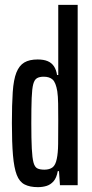

<svg xmlns="http://www.w3.org/2000/svg" viewBox="-20 -763 378 791"><path d="M136 8Q103 8 81.5 -3Q60 -14 49 -42.5Q38 -71 33.5 -123Q29 -175 29 -256Q29 -333 32.5 -384Q36 -435 47.5 -464Q59 -493 80 -505.5Q101 -518 135 -518Q160 -518 176.5 -511Q193 -504 202.5 -489.5Q212 -475 215 -454H220V-743H300V0H227L223 -58H218Q213 -30 200.5 -16Q188 -2 171.5 3Q155 8 136 8ZM163 -64Q184 -64 196.5 -73.5Q209 -83 214 -109Q219 -132 219.5 -170Q220 -208 220 -265Q220 -305 219.5 -336Q219 -367 216 -387Q210 -423 197 -435Q184 -447 160 -447Q143 -447 132.5 -441Q122 -435 117 -416.5Q112 -398 110.5 -359Q109 -320 109 -255Q109 -190 111 -151Q113 -112 118 -93.5Q123 -75 133.5 -69.5Q144 -64 163 -64Z"/></svg>

Font: Saira UltraCondensed SemiBold
Style: Regular
Weight: 600
Width: 1
Designer: Hector Gatti with collaboration of the Omnibus-Type team
Foundry: Omnibus-Type
Version: Version 1.101